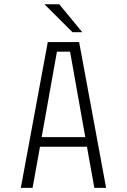

<svg xmlns="http://www.w3.org/2000/svg" viewBox="-20 -902 610 922"><path d="M375 -747.5H328L193.5 -881.5H264.5ZM433 0 397.5 -197.5H172L136.5 0H80L209.5 -700H360L489.5 0ZM253.5 -654 180 -243.5H389.5L316.5 -654Z"/></svg>

Font: League Mono Narrow UltraLight
Style: Regular
Weight: 200
Width: 3
Designer: Tyler Finck
Foundry: The League of Moveable Type / Tyler Finck
Version: Version 2.210